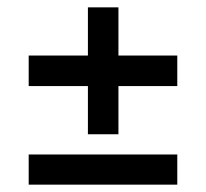

<svg xmlns="http://www.w3.org/2000/svg" viewBox="-20 -574 561 522"><path d="M219 -209V-340H58V-423H219V-554H302V-423H462V-340H302V-209ZM58 -72V-154H462V-72Z"/></svg>

Font: Piazzolla SC SemiBold
Style: Regular
Weight: 600
Designer: Juan Pablo del Peral
Foundry: Huerta Tipografica
Version: Version 1.330